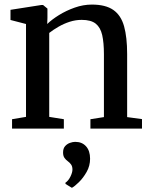

<svg xmlns="http://www.w3.org/2000/svg" viewBox="-20 -576 676 860"><path d="M96.5 -52.5V-468.5L27 -486.5V-532L164.5 -553.5H173L192.5 -537.5V-496.5L191.5 -468.5Q212 -488.5 244.2 -508.5Q276.5 -528.5 314.8 -542Q353 -555.5 391.5 -555.5Q453 -555.5 487.5 -531.5Q522 -507.5 535.8 -458.2Q549.5 -409 549.5 -334V-51.5L616 -42.5V0H385V-42L445.5 -51.5V-333Q445.5 -384.5 437.8 -418.8Q430 -453 408.8 -470Q387.5 -487 346 -487Q318.5 -487 292.2 -478.5Q266 -470 242.5 -456.5Q219 -443 200.5 -428.5V-52.5L266 -42V0H34V-42ZM383.5 135Q383.5 167 368 194.2Q352.5 221.5 333.2 240.2Q314 259 302.5 265H301.5L273.5 248L273 242.5Q286.5 233.5 295.5 215Q304.5 196.5 304.5 183.5Q304.5 169.5 298.5 161Q292.5 152.5 283.5 146Q275 140 268.8 131.2Q262.5 122.5 262.5 107Q262.5 89 271.5 78.8Q280.5 68.5 293.2 64Q306 59.5 315.5 59.5H318Q347.5 59.5 365.5 79.5Q383.5 99.5 383.5 135Z"/></svg>

Font: Merriweather 48pt
Style: Regular
Weight: 400
Version: Version 2.100